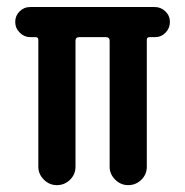

<svg xmlns="http://www.w3.org/2000/svg" viewBox="-20 -540 540 560"><path d="M68.4 -431.6Q50.8 -431.6 37.6 -444.8Q24.4 -458 24.4 -476.1Q24.4 -494.1 37.1 -506.8Q49.8 -519.5 68.4 -519.5H431.6Q449.2 -519.5 462.4 -506.8Q475.6 -494.1 475.6 -476.1Q475.6 -458 462.9 -444.8Q450.2 -431.6 431.6 -431.6H416Q408.2 -431.6 408.2 -423.8V-53.7Q408.2 -31.2 392.1 -15.6Q376 0 354 0Q332 0 315.9 -16.1Q299.8 -32.2 299.8 -53.7V-420.9Q299.8 -431.6 289.1 -431.6H210.9Q200.2 -431.6 200.2 -420.9V-53.7Q200.2 -31.2 184.1 -15.6Q168 0 146 0Q124 0 107.9 -16.1Q91.8 -32.2 91.8 -53.7V-423.8Q91.8 -431.6 84 -431.6Z"/></svg>

Font: Rounded-X Mgen+ 1m medium
Style: Regular
Weight: 500
Designer: [Source Han Sans]
Ryoko NISHIZUKA  (kana & ideographs); Paul D. Hunt (Latin, Greek & Cyrillic); Wenlong ZHANG  (bopomofo
Version: Version 1.059.20150602